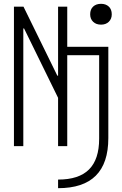

<svg xmlns="http://www.w3.org/2000/svg" viewBox="-20 -765 640 1005"><path d="M284 175Q393 175 446 122Q499 69 499 -39V-476H332V0H284V-253L106 -616H102V0H53V-730H103L280 -369H284V-730H332V-520H547V-42Q547 89 481.5 154.5Q416 220 284 220ZM509 -636Q483 -636 467.5 -651Q452 -666 452 -690Q452 -716 467.5 -730.5Q483 -745 509 -745Q534 -745 549.5 -730.5Q565 -716 565 -690Q565 -666 549.5 -651Q534 -636 509 -636Z"/></svg>

Font: M PLUS Code Latin Expanded Light
Style: Regular
Weight: 300
Width: 7
Designer: Coji Morishita
Foundry: UNDERFOREST DESIGN
Version: Version 1.002; ttfautohint (v1.8.3)